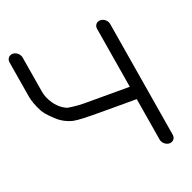

<svg xmlns="http://www.w3.org/2000/svg" viewBox="-121 -604 756 755"><g transform="rotate(-20 257.5 -227.0)"><path d="M393.7 -215.5H202.3C187.8 -215.5 171 -216.7 152.2 -219.1L134.2 -221.9C133.6 -222.1 127.3 -224.9 118.7 -230C94.5 -244.4 68.6 -278.7 62.4 -316L37.1 -467.5C34.6 -482.5 20.1 -495 5.1 -495C-10 -495 -20.4 -482.5 -17.9 -467.5L7.6 -314.7C10.9 -295.1 19.2 -273.1 32.1 -248.5C38.2 -236.8 47.7 -225.9 64.7 -209.4C84.6 -187.9 109.6 -172.8 138.7 -165.7C155.7 -161.8 197.6 -160.5 263.4 -160.5H369.6C383.8 -160.5 392.3 -160.5 402.8 -160.7L432.8 19.5C435.4 34.5 449.9 47 464.9 47C480 47 490.4 34.5 487.8 19.5L405.7 -473.5C403.1 -489.1 388.7 -501 373.7 -501C358.7 -501 348.1 -489.1 350.7 -473.5Z"/></g></svg>

Font: MewTooHand
Style: BdWideLta
Weight: 400
Designer: Mew Too, Robert Jablonski
Version: Version 0.77